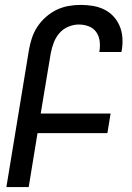

<svg xmlns="http://www.w3.org/2000/svg" viewBox="-20 -763 540 783"><path d="M6 0 98 -559Q102 -583 110 -607.5Q118 -632 132.5 -654Q147 -676 167.5 -694Q188 -712 211 -723Q234 -734 259 -738.5Q284 -743 309 -743Q334 -743 358.5 -739Q383 -735 404.5 -724.5Q426 -714 442 -697Q458 -680 467.5 -658Q477 -636 479 -611Q481 -586 477 -561L475 -551H385L386 -557Q389 -578 386 -598Q383 -618 371.5 -633.5Q360 -649 341 -656Q322 -663 301 -663Q280 -663 258.5 -654Q237 -645 222 -627.5Q207 -610 199 -588.5Q191 -567 187 -546L146 -300H431L418 -220H133L97 0Z"/></svg>

Font: Iosevka Term Curly Medium
Style: Italic
Weight: 500
Italic angle: -9°
Designer: Belleve Invis
Foundry: Belleve Invis
Version: Version 32.3.0